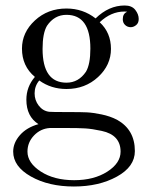

<svg xmlns="http://www.w3.org/2000/svg" viewBox="-20 -473 540 699"><path d="M28 79Q28 47 52.5 19Q77 -9 120 -21Q76 -49 76 -110Q76 -157 107 -193Q60 -232 60 -296Q60 -355 107 -398.5Q154 -442 222 -442Q282 -442 328 -406Q376 -453 434 -453Q460 -453 472.5 -437Q485 -421 485 -404Q485 -389 475.5 -381.5Q466 -374 456 -374Q444 -374 435.5 -382Q427 -390 427 -403Q427 -424 443 -430Q440 -431 433 -431Q384 -431 343 -392Q384 -354 384 -295Q384 -236 337 -192.5Q290 -149 222 -149Q166 -149 123 -180Q106 -160 106 -133Q106 -108 121 -88.5Q136 -69 159 -66Q166 -65 234 -65Q274 -65 296 -64Q318 -63 349.5 -56.5Q381 -50 406 -37Q471 -1 471 77Q471 134 405.5 170Q340 206 249 206Q157 206 92.5 169.5Q28 133 28 79ZM80 79Q80 120 128.5 151.5Q177 183 250 183Q322 183 370.5 152Q419 121 419 79Q419 49 402 30Q385 11 350 3.5Q315 -4 290.5 -5.5Q266 -7 221 -7H162Q128 -5 104 20Q80 45 80 79ZM135 -295Q135 -172 222 -172Q266 -172 293 -212Q309 -239 309 -296Q309 -419 222 -419Q178 -419 151 -379Q135 -352 135 -295Z"/></svg>

Font: CMU Serif
Style: Roman
Weight: 500
Version: Version 0.7.0